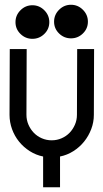

<svg xmlns="http://www.w3.org/2000/svg" viewBox="-20 -785 434 806"><path d="M161 -128Q131 -134 105 -150.5Q79 -167 60 -190.5Q41 -214 30.5 -243Q20 -272 20 -303L21 -579H92L91 -303Q91 -281 99.5 -261.5Q108 -242 122 -227.5Q136 -213 155.5 -204.5Q175 -196 197 -196Q219 -196 238.5 -204.5Q258 -213 272 -227.5Q286 -242 294.5 -261.5Q303 -281 303 -303L304 -579H375L374 -303Q374 -272 363 -243Q352 -214 333 -190.5Q314 -167 288 -150.5Q262 -134 232 -128V1H161ZM278 -765Q307 -765 328 -744Q349 -723 349 -694Q349 -665 328 -644.5Q307 -624 278 -624Q249 -624 228 -644.5Q207 -665 207 -694Q207 -723 228 -744Q249 -765 278 -765ZM116 -763Q145 -763 166 -742Q187 -721 187 -692Q187 -663 166 -642.5Q145 -622 116 -622Q87 -622 66 -642.5Q45 -663 45 -692Q45 -721 66 -742Q87 -763 116 -763Z"/></svg>

Font: Googee
Style: Regular
Weight: 400
Designer: Peter Wiegel
Foundry: CATFonts Peter Wiegel
Version: 1.000